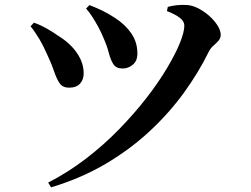

<svg xmlns="http://www.w3.org/2000/svg" viewBox="-20 -732 1040 794"><path d="M179.2 23.1Q261.7 -19.3 335.5 -75.9Q409.2 -132.5 472 -197Q534.7 -261.4 584.9 -325.9Q635.1 -390.5 670.2 -449.5Q705.4 -508.5 723.9 -554.2Q742.3 -599.9 742.3 -626.1Q742.3 -643.7 723.7 -658.3Q705 -672.8 670.3 -686.3L673.9 -703.5Q691 -708.3 711.3 -710.5Q731.6 -712.6 751.9 -711.3Q775.4 -710.2 800 -697.5Q824.6 -684.9 845.7 -666Q866.8 -647.1 879.8 -626.2Q892.8 -605.4 892.8 -587.9Q892.8 -574 883.4 -563.4Q874 -552.8 862 -542.5Q850.1 -532.2 842.4 -516.2Q801.4 -432.7 741 -349.1Q680.6 -265.6 599.6 -190Q518.5 -114.4 416.9 -54.4Q315.3 5.5 191.1 42.7ZM265.4 -369.4Q239.5 -369.4 226.7 -387.6Q214 -405.9 204.1 -436Q194.2 -466.1 177.2 -501.8Q160.7 -540.1 142.8 -570.3Q125 -600.5 106.4 -623.3L120.3 -638.3Q148.7 -628.1 175.5 -612.8Q202.3 -597.4 219.7 -584.7Q270.6 -553.4 298.2 -512.9Q325.8 -472.5 326.1 -429.1Q326.4 -403.7 311.4 -386.6Q296.4 -369.4 265.4 -369.4ZM487.5 -448.7Q460.6 -448.7 449.1 -466.1Q437.6 -483.5 430 -513.3Q422.5 -543 405.8 -580.1Q398.2 -598.8 386.3 -620.9Q374.3 -642.9 361.2 -663.3Q348.1 -683.7 336 -696.6L349.9 -711Q380.1 -699.3 405 -687.1Q430 -674.9 456.3 -657.4Q498.2 -630.2 523.2 -593.7Q548.2 -557.2 548.2 -510.5Q548.2 -480.2 529.3 -464.5Q510.4 -448.7 487.5 -448.7Z"/></svg>

Font: Noto Serif SC ExtraLight
Style: Regular
Weight: 200
Designer: Ryoko NISHIZUKA 西塚涼子 (kana & ideographs); Frank Grießhammer (Latin, Greek & Cyrillic); Wenlong ZHANG 张文龙 (bopomofo); San
Foundry: Adobe
Version: Version 2.002-H1;hotconv 1.1.0;makeotfexe 2.6.0